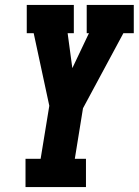

<svg xmlns="http://www.w3.org/2000/svg" viewBox="-20 -755 560 775"><path d="M83 0V-114H144L179 -328L116 -621H88V-735H278V-621H253L272 -480L339 -621H330V-735H520V-621H478L315 -318L282 -114H327V0Z"/></svg>

Font: Iosevka Slab Heavy Oblique
Style: Regular
Weight: 900
Italic angle: -9°
Monospace: yes
Designer: Belleve Invis
Foundry: Belleve Invis
Version: Version 11.1.1; ttfautohint (v1.8.3)